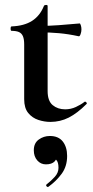

<svg xmlns="http://www.w3.org/2000/svg" viewBox="-20 -482 376 778"><path d="M184 12Q160 12 135.5 4Q111 -4 94.5 -24Q78 -44 78 -80V-302Q78 -323 73 -335Q68 -347 57 -352Q46 -357 27 -357Q23 -357 23 -366Q23 -375 27 -375Q78 -377 110 -397.5Q142 -418 158 -458Q160 -462 166.5 -462Q173 -462 173 -458V-113Q173 -73 193.5 -56Q214 -39 244 -39Q267 -39 287.5 -48.5Q308 -58 322 -69Q325 -72 329.5 -67.5Q334 -63 330 -60Q293 -23 258.5 -5.5Q224 12 184 12ZM299 -335Q258 -344 219.5 -347.5Q181 -351 138 -351V-377Q179 -377 218.5 -380Q258 -383 303 -387Q305 -387 307.5 -379.5Q310 -372 310 -363Q310 -353 306.5 -343.5Q303 -334 299 -335ZM176 275Q172 277 168.5 272.5Q165 268 169 265Q187 251 202 234.5Q217 218 217 198Q217 175 208 166Q199 157 185 156L212 137Q213 160 201.5 172Q190 184 166 184Q145 184 131 168Q117 152 117 127Q117 98 137 83.5Q157 69 182 69Q217 69 234.5 91.5Q252 114 252 150Q252 192 230 222Q208 252 176 275Z"/></svg>

Font: Cormorant Infant Light
Style: Bold
Weight: 700
Version: Version 4.001